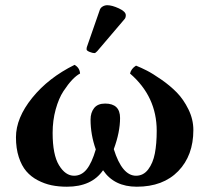

<svg xmlns="http://www.w3.org/2000/svg" viewBox="-20 -704 800 734"><path d="M390.1 -684.1Q408.2 -684.1 434.6 -671.9Q460.9 -659.7 460.9 -646Q460.9 -636.2 456.1 -630.9L352.1 -508.8Q345.2 -501 340.8 -501Q334 -501 322.5 -505.6Q311 -510.3 311 -515.1Q311 -521 312 -523.9L361.8 -667Q364.7 -674.8 372.8 -679.4Q380.9 -684.1 390.1 -684.1ZM719.2 -207Q719.2 -109.4 661.4 -49.8Q603.5 9.8 502.9 9.8Q416.5 9.8 374 -53.2Q330.6 9.8 235.8 9.8Q204.1 9.8 177 4.2Q149.9 -1.5 124.3 -14.9Q98.6 -28.3 80.6 -49.3Q62.5 -70.3 51.8 -103.5Q41 -136.7 41 -179.2Q41 -252.9 103 -329.8Q165 -406.7 265.1 -456.1Q284.7 -444.8 286.1 -422.9Q272.5 -416 256.3 -399.2Q240.2 -382.3 222.4 -355.2Q204.6 -328.1 192.9 -285.9Q181.2 -243.7 181.2 -195.8Q181.2 -112.3 205.6 -72.3Q230 -32.2 263.2 -32.2Q291.5 -32.2 311.3 -56.6Q331.1 -81.1 346.2 -132.8Q326.2 -189 326.2 -247.1Q326.2 -273.4 339.8 -290.8Q353.5 -308.1 381.8 -308.1Q439 -308.1 439 -252.9Q439 -198.7 415 -133.8Q446.8 -32.2 500 -32.2Q528.3 -32.2 546.6 -56.4Q564.9 -80.6 572 -117.4Q579.1 -154.3 579.1 -204.1Q579.1 -335 477.1 -422.9Q481.4 -441.4 500 -453.1Q519.5 -445.3 541.5 -434.1Q563.5 -422.9 596.9 -399.7Q630.4 -376.5 656 -350.3Q681.6 -324.2 700.4 -285.9Q719.2 -247.6 719.2 -207Z"/></svg>

Font: Linux Libertine G
Style: Bold
Weight: 700
Designer: Philipp H. Poll
Foundry: Philipp H. Poll
Version: Version 5.0.3